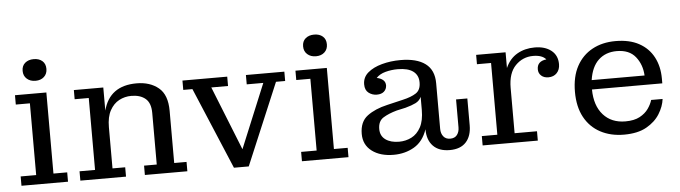

<svg xmlns="http://www.w3.org/2000/svg" viewBox="-46 -891 3843 1085"><g transform="rotate(-5 1875.5 -348.5)"><path d="M169 -584Q139 -584 120 -601Q101 -618 101 -646Q101 -675 120 -691Q139 -707 169 -707Q199 -707 217.5 -691Q236 -675 236 -646Q236 -618 217.5 -601Q199 -584 169 -584ZM38 0V-53H126V-460H46V-513H224V-53H302V0Z M372 0V-53H460V-461H380V-513H547V-382Q583 -520 736 -520Q812 -520 860.5 -480Q909 -440 909 -349V-53H979V0H738V-53H810V-346Q810 -402 780.5 -427Q751 -452 700 -452Q663 -452 631 -435Q599 -418 579 -381.5Q559 -345 559 -287V-53H631V0Z M1243 3 1048 -460H996V-513H1250V-460H1155L1300 -97L1450 -460H1356V-513H1574V-460H1522L1327 3Z M1760 -584Q1730 -584 1711 -601Q1692 -618 1692 -646Q1692 -675 1711 -691Q1730 -707 1760 -707Q1790 -707 1808.5 -691Q1827 -675 1827 -646Q1827 -618 1808.5 -601Q1790 -584 1760 -584ZM1629 0V-53H1717V-460H1637V-513H1815V-53H1893V0Z M2149 9Q2073 9 2026 -26.5Q1979 -62 1979 -124Q1979 -193 2023 -226Q2067 -259 2137 -275L2226 -296Q2275 -307 2302.5 -325Q2330 -343 2330 -385V-387Q2330 -427 2300.5 -449Q2271 -471 2213 -471Q2177 -471 2143.5 -462Q2110 -453 2091 -432Q2113 -428 2126.5 -416.5Q2140 -405 2140 -385Q2139 -364 2124.5 -351Q2110 -338 2084 -338Q2058 -338 2037.5 -353.5Q2017 -369 2017 -402Q2017 -442 2047.5 -468Q2078 -494 2127.5 -507.5Q2177 -521 2233 -521Q2325 -521 2374 -484.5Q2423 -448 2423 -373V-114Q2423 -88 2436.5 -71Q2450 -54 2475 -54Q2501 -54 2514 -71Q2527 -88 2527 -114V-272H2591V-120Q2591 -59 2559.5 -24.5Q2528 10 2467 10Q2406 10 2373 -24Q2340 -58 2340 -119Q2317 -51 2265.5 -21Q2214 9 2149 9ZM2080 -143Q2080 -104 2109 -83Q2138 -62 2186 -62Q2224 -62 2256.5 -78.5Q2289 -95 2309 -132Q2329 -169 2329 -230V-304Q2319 -282 2297 -271Q2275 -260 2238 -250L2188 -239Q2141 -226 2110.5 -207Q2080 -188 2080 -143Z M2654 0V-53H2742V-460H2662V-513H2829V-424Q2852 -476 2895.5 -501Q2939 -526 2995 -526Q3053 -526 3088.5 -498Q3124 -470 3124 -420Q3124 -389 3106 -370Q3088 -351 3058 -351Q3033 -351 3017.5 -365Q3002 -379 3002 -401Q3002 -447 3055 -453Q3033 -479 2982 -479Q2923 -479 2881.5 -436.5Q2840 -394 2840 -310V-53H2967V0Z M3456 9Q3380 9 3322 -22Q3264 -53 3232 -112Q3200 -171 3200 -256Q3200 -342 3232 -401Q3264 -460 3321 -491Q3378 -522 3453 -522Q3532 -522 3586 -492.5Q3640 -463 3668 -410Q3696 -357 3696 -288V-261H3297Q3298 -169 3344.5 -117Q3391 -65 3470 -65Q3520 -65 3551.5 -82Q3583 -99 3600.5 -124Q3618 -149 3625 -173H3690Q3685 -131 3659 -89Q3633 -47 3583.5 -19Q3534 9 3456 9ZM3600 -314Q3597 -376 3561.5 -420.5Q3526 -465 3455 -465Q3392 -465 3351.5 -427Q3311 -389 3300 -314Z"/></g></svg>

Font: Montagu Slab 16pt
Style: Regular
Weight: 400
Designer: Florian Karsten
Foundry: Florian Karsten
Version: Version 1.000; ttfautohint (v1.8.3)